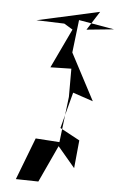

<svg xmlns="http://www.w3.org/2000/svg" viewBox="-54 -730 527 841"><g transform="rotate(5 209.5 -310.0)"><path d="M298 0 310 -123 223 -170 265 -329 354 -299 246 -504 263 -648 419 -621 299 -609 352 -692 77 -631 200 -627 238 -604 156 -431 248 -433V-309L224 -108L119 -115L48 70L147 72L222 -90Z"/></g></svg>

Font: Asimov Silicon
Style: Regular
Weight: 400
Designer: Google
Version: Version 2.000980; 2014